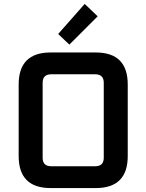

<svg xmlns="http://www.w3.org/2000/svg" viewBox="-20 -957 745 977"><path d="M75 -163V-527Q75 -690 238 -690H467Q630 -690 630 -527V-163Q630 0 467 0H238Q75 0 75 -163ZM197 -154Q197 -111 241 -111H464Q508 -111 508 -154V-536Q508 -579 464 -579H241Q197 -579 197 -536ZM276 -784 411 -937 477 -874 333 -730Z"/></svg>

Font: Oxanium ExtraLight SemiBold
Style: Regular
Weight: 600
Version: Version 2.000